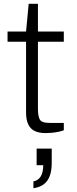

<svg xmlns="http://www.w3.org/2000/svg" viewBox="-20 -693 407 1017"><path d="M221 12Q187 12 164 1Q141 -10 129.5 -34.5Q118 -59 118 -97V-472H20V-526H118L132 -673H181V-526H318V-472H181V-119Q181 -79 190.5 -60.5Q200 -42 243 -42H318V-3Q305 2 287.5 5.5Q270 9 253 10.5Q236 12 221 12ZM157 304V268Q183 263 196 241Q209 219 209 182H174V94H254V170Q254 211 243.5 239Q233 267 212 283Q191 299 157 304Z"/></svg>

Font: Archivo Expanded ExtraLight
Style: Regular
Weight: 250
Width: 7
Designer: Hector Gatti
Foundry: Omnibus-Type
Version: Version 2.001